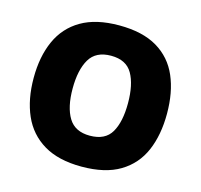

<svg xmlns="http://www.w3.org/2000/svg" viewBox="-106 -840 1009 965"><g transform="rotate(15 398.5 -357.5)"><path d="M745 -358Q745 -247 709.5 -164.5Q674 -82 597.5 -36Q521 10 398 10Q278 10 201 -36Q124 -82 87.5 -165Q51 -248 51 -359Q51 -470 88 -552.5Q125 -635 202 -680Q279 -725 399 -725Q521 -725 597.5 -679.5Q674 -634 709.5 -551.5Q745 -469 745 -358ZM254 -358Q254 -261 287.5 -206Q321 -151 398 -151Q478 -151 510 -206Q542 -261 542 -358Q542 -455 510 -511Q478 -567 399 -567Q320 -567 287 -511Q254 -455 254 -358Z"/></g></svg>

Font: Noto Sans Oriya Blk
Style: Regular
Weight: 900
Designer: Amélie Bonet and Sol Matas
Foundry: Google LLC
Version: Version 2.006; ttfautohint (v1.8.4.7-5d5b)